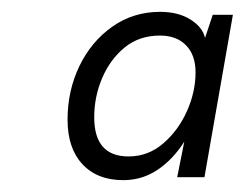

<svg xmlns="http://www.w3.org/2000/svg" viewBox="-20 -770 413 324"><path d="M325 -471H279L291 -531Q272 -501 246 -483.5Q220 -466 188 -466Q144 -466 119 -493Q94 -520 94 -568Q94 -617 114 -658.5Q134 -700 169.5 -725Q205 -750 250 -750Q281 -750 301.5 -737Q322 -724 326 -706L339 -745H373ZM250 -710Q215 -710 190.5 -690Q166 -670 152.5 -638.5Q139 -607 139 -572Q139 -506 197 -506Q230 -506 255.5 -528Q281 -550 295.5 -582.5Q310 -615 310 -648Q310 -677 294 -693.5Q278 -710 250 -710Z"/></svg>

Font: Livvic Light
Style: Italic
Weight: 300
Italic angle: -10°
Designer: Jacques Le Bailly, Baron von Fonthausen
Version: Version 1.001; ttfautohint (v1.8.2)